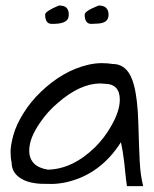

<svg xmlns="http://www.w3.org/2000/svg" viewBox="-20 -668 549 683"><path d="M410.2 -162.1Q336.9 -46.9 214.8 -19.5Q186.5 -13.7 163.6 -13.7Q140.6 -13.7 125.5 -14.2Q110.4 -14.6 91.8 -18.6Q73.2 -22.5 57.6 -31.2Q21.5 -51.8 21.5 -88.9Q17.6 -106.4 17.6 -128.4Q17.6 -150.4 27.3 -186.5Q37.1 -222.7 63 -264.6Q88.9 -306.6 126 -341.8Q203.1 -416 293 -437.5Q319.3 -443.4 341.3 -443.4Q363.3 -443.4 380.9 -440.4Q437.5 -440.4 457 -363.3Q469.7 -314.5 472.2 -227.1Q474.6 -139.6 477.1 -92.3Q479.5 -44.9 489.3 -5.9H431.6Q427.7 -32.2 425.8 -52.7Q423.8 -73.2 421.9 -90.8Q417 -131.8 410.2 -162.1ZM406.2 -313.5Q406.2 -370.1 350.6 -370.1Q343.8 -371.1 336.9 -371.1Q265.6 -371.1 186.5 -302.7Q149.4 -271.5 123 -232.4Q84 -176.8 84 -132.8Q84 -75.2 150.4 -64.5Q238.3 -66.4 318.4 -144.5Q352.5 -178.7 375 -218.8Q406.2 -272.5 406.2 -313.5ZM164.1 -583Q140.6 -583 140.6 -616.2Q140.6 -627.9 189.5 -648.4Q210 -648.4 217.3 -639.6Q224.6 -630.9 224.6 -617.2Q224.6 -603.5 218.8 -597.2Q212.9 -590.8 204.1 -587.9Q192.4 -583 164.1 -583ZM304.7 -583Q281.2 -583 281.2 -616.2Q281.2 -628.9 331.1 -648.4Q366.2 -648.4 366.2 -615.2Q366.2 -585 325.2 -584Q314.5 -583 304.7 -583Z"/></svg>

Font: Architects Daughter
Style: Regular
Weight: 400
Designer: Kimberly Geswein
Foundry: Kimberly Geswein
Version: Version 1.002 2010